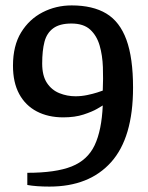

<svg xmlns="http://www.w3.org/2000/svg" viewBox="-20 -682 547 710"><path d="M163 8Q139 8 118 6.5Q97 5 81 2V-43Q186 -43 245 -66.5Q304 -90 330 -145Q356 -200 360 -292Q357 -290 339 -279.5Q321 -269 289 -258.5Q257 -248 214 -248Q158 -248 116 -270Q74 -292 51 -334.5Q28 -377 28 -439Q28 -513 58 -562Q88 -611 137.5 -636.5Q187 -662 245 -662Q323 -662 373 -632Q423 -602 447.5 -535Q472 -468 472 -358Q472 -173 391 -82.5Q310 8 163 8ZM259 -326Q281 -326 302.5 -330.5Q324 -335 339.5 -340Q355 -345 360 -347Q362 -390 360.5 -433.5Q359 -477 348.5 -513.5Q338 -550 313.5 -572.5Q289 -595 244 -595Q201 -595 177 -577.5Q153 -560 144.5 -527.5Q136 -495 136 -447Q136 -402 153.5 -375.5Q171 -349 199.5 -337.5Q228 -326 259 -326Z"/></svg>

Font: Faustina Light Medium
Style: Regular
Weight: 500
Version: Version 1.200